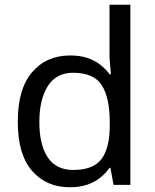

<svg xmlns="http://www.w3.org/2000/svg" viewBox="-20 -780 655 810"><path d="M275 10Q175 10 115 -59.5Q55 -129 55 -267Q55 -405 115.5 -475.5Q176 -546 276 -546Q318 -546 349 -535.5Q380 -525 403 -507Q426 -489 442 -467H448Q447 -480 444.5 -505.5Q442 -531 442 -546V-760H530V0H459L446 -72H442Q426 -49 403 -30.5Q380 -12 348.5 -1Q317 10 275 10ZM289 -63Q374 -63 408.5 -109.5Q443 -156 443 -250V-266Q443 -366 410 -419.5Q377 -473 288 -473Q217 -473 181.5 -416.5Q146 -360 146 -265Q146 -169 181.5 -116Q217 -63 289 -63Z"/></svg>

Font: ugurmukhi15
Style: Book
Weight: 400
Designer: Jelle Bosma - Monotype Design Team
Foundry: Monotype Imaging Inc.
Version: Version 2.003